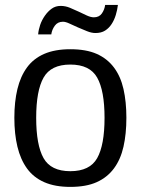

<svg xmlns="http://www.w3.org/2000/svg" viewBox="-20 -733 560 764"><path d="M259.8 -476.1Q182.6 -476.1 153.3 -424.1Q124 -372.1 124 -264.2Q124 -155.8 153.3 -103.8Q182.6 -51.8 259.8 -51.8Q337.4 -51.8 366.7 -103.8Q396 -155.8 396 -264.2Q396 -372.1 366.7 -424.1Q337.4 -476.1 259.8 -476.1ZM259.8 -537.1Q322.8 -537.1 364.7 -518.6Q406.7 -500 433.3 -464.6Q460 -429.2 471.4 -378.7Q482.9 -328.1 482.9 -264.2Q482.9 -200.2 471.4 -149.4Q460 -98.6 433.3 -62.7Q406.7 -26.9 364.7 -8.1Q322.8 10.7 259.8 10.7Q198.7 10.7 156 -8.1Q113.3 -26.9 87.4 -62.7Q61.5 -98.6 49.3 -149.4Q37.1 -200.2 37.1 -264.2Q37.1 -328.1 49.3 -378.7Q61.5 -429.2 87.4 -464.6Q113.3 -500 156 -518.6Q198.7 -537.1 259.8 -537.1ZM131.8 -596.2Q133.3 -614.7 139.9 -634Q146.5 -653.3 158.7 -670.7Q170.9 -688 186 -698.7Q201.2 -709.5 221.2 -709.5Q240.2 -709.5 258.1 -702.1Q275.9 -694.8 292.7 -686.8Q309.6 -678.7 325.4 -671.4Q341.3 -664.1 353.5 -664.1Q374.5 -664.1 385.3 -679.4Q396 -694.8 398.4 -713.4H449.2Q446.8 -693.4 440.7 -673.3Q434.6 -653.3 424.1 -637.2Q413.6 -621.1 398.2 -611.3Q382.8 -601.6 359.9 -601.6Q344.2 -601.6 326.2 -608.9Q308.1 -616.2 290 -624Q272 -631.8 256.6 -639.2Q241.2 -646.5 230.5 -646.5Q209.5 -646.5 198 -630.6Q186.5 -614.7 184.1 -596.2Z"/></svg>

Font: Myanmar Pyu Pro
Style: Regular
Weight: 400
Designer: Khon Soe Zaw Thu
Foundry: PaOh Unicode
Version: Version 2.00 April 29, 2017